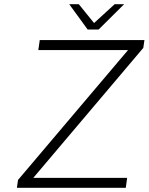

<svg xmlns="http://www.w3.org/2000/svg" viewBox="-20 -890 705 910"><path d="M137.7 -46.9H582.5L576.2 0H60.1L65.4 -37.1L586.9 -652.8H161.6L168.5 -700.2H664.6L659.2 -663.1ZM568.4 -870.1 447.3 -750H395.5L308.1 -870.1H353.5L425.8 -780.8L523.4 -870.1Z"/></svg>

Font: Fivo Sans Light
Style: Regular
Weight: 300
Designer: Alexander Slobzheninov
Foundry: Alexander Slobzheninov
Version: 1.0